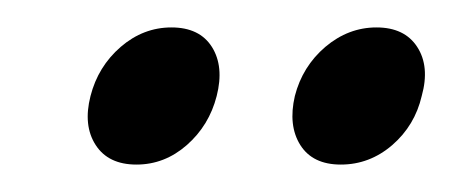

<svg xmlns="http://www.w3.org/2000/svg" viewBox="-20 -603 330 140"><path d="M79.5 -483Q59 -483 49.8 -497.2Q40.5 -511.5 46 -533Q51.5 -554.5 68 -568.8Q84.5 -583 105 -583Q125.5 -583 134.5 -568.8Q143.5 -554.5 138 -533Q132.5 -511.5 116.2 -497.2Q100 -483 79.5 -483ZM228.5 -483Q208 -483 199 -497.2Q190 -511.5 195 -533Q200.5 -554.5 217.2 -568.8Q234 -583 254.5 -583Q275 -583 284.2 -568.8Q293.5 -554.5 287.5 -533Q282.5 -511.5 266 -497.2Q249.5 -483 228.5 -483Z"/></svg>

Font: Fraunces 144pt S000
Style: Italic
Weight: 400
Italic angle: -16°
Version: Version 1.000; ttfautohint (v1.8.3)